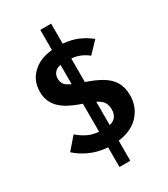

<svg xmlns="http://www.w3.org/2000/svg" viewBox="-247 -989 1109 1266"><g transform="rotate(-30 307.5 -356.0)"><path d="M357.9 -877.9V-725.6Q421 -720.5 471.5 -698.5Q522.1 -676.4 559.5 -644.6L481 -562.6Q452.8 -585.6 421.3 -597.9Q389.7 -610.3 357.9 -612.3V-433.3Q426.7 -410.3 474.6 -381.8Q522.6 -353.3 547.7 -311.8Q572.8 -270.3 572.8 -208.7Q572.8 -123.1 517.2 -61.5Q461.5 0 357.9 13.3V166.2H275.4V16.4Q199.5 10.8 140 -17.2Q80.5 -45.1 42.6 -81L121 -171.3Q155.9 -141.5 192.8 -123.6Q229.7 -105.6 275.4 -102.6V-315.9Q164.1 -352.3 116.4 -402.1Q68.7 -451.8 68.7 -524.6Q68.7 -607.7 124.4 -661.5Q180 -715.4 275.4 -725.1V-877.9ZM275.4 -611.3Q244.1 -606.2 229 -586.9Q213.8 -567.7 213.8 -543.6Q213.8 -517.9 224.4 -500.8Q234.9 -483.6 275.4 -464.6ZM357.9 -283.1V-105.6Q421.5 -120 421.5 -189.7Q421.5 -219.5 408.7 -241.8Q395.9 -264.1 357.9 -283.1Z"/></g></svg>

Font: FiraCode Nerd Font Mono
Style: Bold
Weight: 700
Monospace: yes
Designer: Carrois Corporate, Edenspiekermann AG, Nikita Prokopov
Foundry: Carrois Corporate, Edenspiekermann AG, Nikita Prokopov
Version: Version 6.002;Nerd Fonts 3.3.0